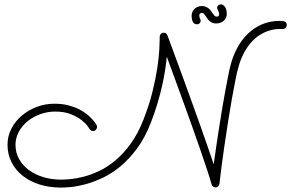

<svg xmlns="http://www.w3.org/2000/svg" viewBox="-20 -852 1339 883"><path d="M1298.8 -734.4Q1297.9 -727.1 1292.5 -722.7Q1287.1 -718.3 1280.3 -718.3Q1279.3 -718.3 1276.9 -718.5Q1274.4 -718.8 1265.6 -718.8Q1256.3 -718.8 1241.9 -716.8Q1227.5 -714.8 1210.2 -708.7Q1192.9 -702.6 1174.1 -690.9Q1155.3 -679.2 1137.2 -659.4Q1119.1 -639.6 1103 -610.6Q1086.9 -581.5 1075.7 -540.5Q1069.8 -520 1062.3 -481.7Q1054.7 -443.4 1046.1 -395.5Q1037.6 -347.7 1029.1 -293.5Q1020.5 -239.3 1012.9 -187Q1005.4 -134.8 999 -87.6Q992.7 -40.5 989.3 -6.8Q988.3 -0.5 983.6 4.6Q979 9.8 972.2 9.8Q965.3 9.8 960.2 6.3Q955.1 2.9 953.1 -3.9Q946.8 -27.3 933.1 -68.8Q919.4 -110.4 901.6 -162.4Q883.8 -214.4 862.8 -272.9Q841.8 -331.5 821 -388.9Q800.3 -446.3 781 -498.8Q761.7 -551.3 747.1 -591.3Q744.6 -564 739.5 -530.5Q734.4 -497.1 725.8 -458.7Q717.3 -420.4 704.6 -377.7Q691.9 -335 674.3 -289.1Q647 -218.8 610.1 -168.9Q573.2 -119.1 532.7 -85.9Q492.2 -52.7 450.4 -33.4Q408.7 -14.2 372.1 -4.4Q335.4 5.4 306.2 8.1Q276.9 10.7 261.2 10.7Q207.5 10.7 162.4 -3.4Q117.2 -17.6 84.2 -43.7Q51.3 -69.8 33 -106.2Q14.6 -142.6 14.6 -186.5Q14.6 -226.1 32.5 -260.5Q50.3 -294.9 80.3 -320.3Q110.4 -345.7 149.2 -360.4Q188 -375 230 -375Q264.6 -375 292.2 -368.2Q319.8 -361.3 341.1 -350.8Q362.3 -340.3 377.7 -328.1Q393.1 -315.9 403.1 -304.9Q413.1 -293.9 418.2 -286.1Q423.3 -278.3 424.3 -276.9Q426.3 -272.9 426.3 -268.1Q426.3 -261.2 421.1 -255.4Q416 -249.5 407.7 -249.5Q397 -249.5 391.6 -259.3Q391.1 -260.7 382.1 -273.2Q373 -285.6 354.2 -300.3Q335.4 -314.9 305.7 -326.9Q275.9 -338.9 233.4 -338.9Q198.7 -338.9 165.8 -327.1Q132.8 -315.4 107.4 -294.9Q82 -274.4 66.7 -246.3Q51.3 -218.3 51.3 -185.5Q51.3 -149.9 67.9 -120.4Q84.5 -90.8 113 -69.8Q141.6 -48.8 179.4 -37.4Q217.3 -25.9 260.3 -25.9Q276.9 -25.9 304.2 -28.3Q331.5 -30.8 365.5 -39.6Q399.4 -48.3 437 -66.2Q474.6 -84 511.2 -114.7Q547.9 -145.5 581.3 -191.4Q614.7 -237.3 640.1 -302.7Q666.5 -370.1 681.4 -430.9Q696.3 -491.7 703.6 -540.5Q710.9 -589.4 712.6 -623.8Q714.4 -658.2 714.4 -672.9V-682.6Q714.4 -690.4 719.5 -696Q724.6 -701.7 732.9 -701.7Q745.1 -701.7 750 -689.5Q751.5 -686 758.5 -666.5Q765.6 -647 777.1 -616Q788.6 -585 803.5 -544.4Q818.4 -503.9 835 -458.3Q851.6 -412.6 869.1 -363.8Q886.7 -314.9 903.6 -267.6Q920.4 -220.2 935.5 -176.3Q950.7 -132.3 962.9 -96.2Q968.3 -135.3 974.6 -179Q981 -222.7 988 -267.3Q995.1 -312 1002.2 -355Q1009.3 -397.9 1016.4 -435.5Q1023.4 -473.1 1029.3 -502.9Q1035.2 -532.7 1040 -550.8Q1050.8 -593.8 1070.8 -631.1Q1090.8 -668.5 1119.4 -696.3Q1147.9 -724.1 1184.8 -740Q1221.7 -755.9 1266.6 -755.9Q1283.7 -755.9 1291.3 -752Q1298.8 -748 1298.8 -736.8V-734.4ZM1022.9 -787.1Q1022.9 -778.3 1019.3 -770.5Q1015.6 -762.7 1009.3 -756.8Q1002.9 -751 993.9 -747.6Q984.9 -744.1 974.1 -744.1Q964.4 -744.1 957 -747.1Q949.7 -750 944.1 -754.9Q938.5 -759.8 934.6 -765.1Q930.7 -770.5 927.2 -775.9Q922.9 -782.7 918.7 -787.6Q914.6 -792.5 908.7 -792.5Q904.3 -792.5 901.6 -790.8Q898.9 -789.1 897.9 -787.1Q897 -785.2 896.7 -783Q896.5 -780.8 896.5 -780.3Q896.5 -775.4 897.7 -771.7Q898.9 -768.1 900.9 -764.2Q901.9 -762.2 902.3 -760.3Q902.8 -758.3 902.8 -755.9Q902.8 -749.5 897.9 -744.9Q893.1 -740.2 885.3 -740.2Q881.3 -740.2 877 -741.9Q872.6 -743.7 869.1 -748Q865.7 -752.4 863.5 -760.3Q861.3 -768.1 861.3 -780.3Q861.3 -788.1 864.5 -796.1Q867.7 -804.2 873.5 -810.3Q879.4 -816.4 888.2 -820.3Q897 -824.2 908.7 -824.2Q918.9 -824.2 926.3 -821Q933.6 -817.9 939.5 -813.2Q945.3 -808.6 949.5 -802.7Q953.6 -796.9 957 -792Q961.9 -785.2 966.1 -780.3Q970.2 -775.4 976.1 -775.4Q983.9 -775.4 985.8 -779.5Q987.8 -783.7 987.8 -786.1Q987.8 -792 985.8 -797.1Q983.9 -802.2 981.9 -806.6Q978.5 -812.5 978.5 -816.4Q978.5 -822.3 983.4 -827.1Q988.3 -832 996.1 -832Q1005.4 -832 1014.2 -820.8Q1022.9 -809.6 1022.9 -787.1Z"/></svg>

Font: Sacramento
Style: Regular
Weight: 400
Designer: Astigmatic (AOETI)
Foundry: Astigmatic (AOETI)
Version: Version 1.000